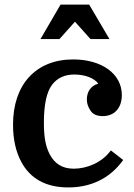

<svg xmlns="http://www.w3.org/2000/svg" viewBox="-20 -810 586 840"><path d="M459 -639 370 -790H245L157 -639H240L308 -715L376 -639ZM300 -550C136 -550 37 -439 37 -265C37 -201 49 -147 73 -102C112 -29 180 10 279 10C372 10 458 -25 519 -110L465 -152C425 -97 358 -72 303 -72C251 -72 219 -95 198 -134C182 -165 172 -201 172 -273C172 -352 184 -407 207 -438C230 -469 263 -484 305 -484C352 -484 393 -468 410 -444C377 -435 360 -408 360 -375C360 -358 365 -342 376 -326C386 -310 404 -302 430 -302C477 -302 513 -334 513 -394C513 -488 424 -550 300 -550Z"/></svg>

Font: Domine
Style: Bold
Weight: 700
Designer: Pablo Impallari, Rodrigo Fuenzalida, Brenda Gallo
Foundry: Pablo Impallari, Rodrigo Fuenzalida, Brenda Gallo
Version: Version 2.000